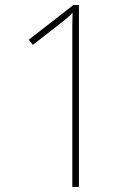

<svg xmlns="http://www.w3.org/2000/svg" viewBox="-20 -734 545 754"><path d="M290 0H264V-564Q264 -603 264 -631Q264 -659 265 -684Q254 -672 243 -663Q232 -654 216 -641L109 -558L93 -578L268 -714H290Z"/></svg>

Font: Noto Sans Thai SemCond Thin
Style: Regular
Weight: 100
Width: 4
Designer: Monotype Design Team
Foundry: Monotype Imaging Inc.
Version: Version 2.002; ttfautohint (v1.8.4.7-5d5b)